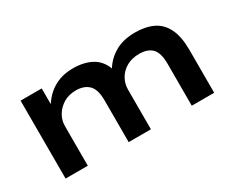

<svg xmlns="http://www.w3.org/2000/svg" viewBox="-78 -779 1282 1054"><g transform="rotate(-30 563.0 -252.0)"><path d="M93 0V-494H227V-388H223Q244 -423 273.5 -449Q303 -475 342 -489.5Q381 -504 429 -504Q500 -504 548.5 -477Q597 -450 617 -392H613Q643 -443 695.5 -473.5Q748 -504 824 -504Q890 -504 937.5 -481Q985 -458 1010 -406.5Q1035 -355 1035 -271V0H893V-265Q893 -335 865.5 -363Q838 -391 784 -391Q739 -391 705 -372Q671 -353 652.5 -321Q634 -289 634 -251V0H493V-265Q493 -334 464 -362.5Q435 -391 384 -391Q338 -391 305 -371Q272 -351 253 -319.5Q234 -288 234 -251V0Z"/></g></svg>

Font: Nunito Sans 10pt Expanded
Style: Bold
Weight: 700
Width: 7
Designer: Vernon Adams
Foundry: Vernon Adams
Version: Version 3.101;gftools[0.9.27]